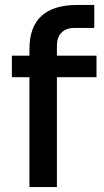

<svg xmlns="http://www.w3.org/2000/svg" viewBox="-20 -756 420 776"><path d="M99 0V-444H28V-531H99V-558Q99 -736 293 -736H361V-643H280Q247 -643 228.5 -624Q210 -605 210 -572V-531H370V-444H210V0Z"/></svg>

Font: Cazoo Sans Medium
Style: Regular
Weight: 500
Designer: Jonathan Barnbrook, Julián Moncada
Foundry: Barnbrook Fonts
Version: Version 2.000;Glyphs 3.3 (3337)